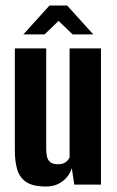

<svg xmlns="http://www.w3.org/2000/svg" viewBox="-20 -671 425 698"><path d="M147 7Q99 7 75 -9.5Q51 -26 42.5 -55Q34 -84 34 -124V-495H148V-131Q148 -116 150.5 -103Q153 -90 162 -82Q171 -74 191 -74Q204 -74 212.5 -78Q221 -82 226 -88Q231 -94 233 -99V-495H347V0H250L241 -60Q233 -32 208 -12.5Q183 7 147 7ZM65 -546 160 -651H224L319 -546H244L193 -595L142 -546Z"/></svg>

Font: Alumni Sans
Style: Bold
Weight: 700
Designer: Robert E. Leuschke
Foundry: Robert E. Leuschke
Version: Version 1.018